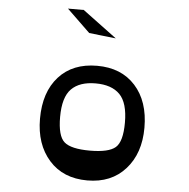

<svg xmlns="http://www.w3.org/2000/svg" viewBox="-57 -887 942 956"><g transform="rotate(5 414.0 -409.0)"><path d="M360 -719 244 -831H323L494 -704ZM414 13Q293 13 223 -66Q153 -145 153 -273Q153 -406 222.5 -483Q292 -560 414 -560Q535 -560 605 -482.5Q675 -405 675 -273Q675 -145 604.5 -66Q534 13 414 13ZM576 -290Q576 -389 535 -430.5Q494 -472 414 -472Q334 -472 293 -430.5Q252 -389 252 -290Q252 -195 286 -165.5Q320 -136 414 -136Q508 -136 542 -165.5Q576 -195 576 -290Z"/></g></svg>

Font: OpenDyslexic
Style: Regular
Weight: 400
Designer: Abbie Gonzalez
Version: Version 0.920;hotconv 1.0.109;makeotfexe 2.5.65596